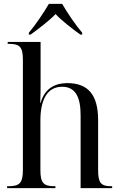

<svg xmlns="http://www.w3.org/2000/svg" viewBox="-20 -978 629 998"><path d="M130 -808V-798H139C177 -826 236 -870 269 -905C296 -874 366 -820 398 -798H407V-808C372 -849 329 -913 303 -958H234C208 -913 165 -849 130 -808ZM17 0H268V-10H263C206 -10 190 -28 190 -94V-352C190 -452 221 -527 303 -527C373 -527 399 -472 399 -379V0H563V-10H558C504 -10 490 -28 490 -95V-354C490 -487 436 -546 330 -546C274 -546 214 -525 191 -443H189C191 -482 191 -511 191 -543V-760H20V-750H28C84 -750 99 -732 99 -667V-95C99 -28 83 -10 24 -10H17Z"/></svg>

Font: Noto Serif Display SemiCondensed
Style: Regular
Weight: 400
Width: 4
Designer: Monotype Design Team
Foundry: Monotype Imaging Inc.
Version: Version 2.009